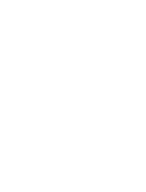

<svg xmlns="http://www.w3.org/2000/svg" viewBox="-189 -780 578 761"><g transform="rotate(30 100.0 -400.0)"><path d="M100 -450Q100 -450 100 -450Q100 -450 100 -450Q100 -450 100 -450Q100 -450 100 -450Q100 -450 100 -450Q100 -450 100 -450Q100 -450 100 -450Q100 -450 100 -450Q100 -450 100 -450Q100 -450 100 -450Q100 -450 100 -450Q100 -450 100 -450ZM100 -350Q100 -350 100 -350Q100 -350 100 -350Q100 -350 100 -350Q100 -350 100 -350Q100 -350 100 -350Q100 -350 100 -350Q100 -350 100 -350Q100 -350 100 -350Q100 -350 100 -350Q100 -350 100 -350Q100 -350 100 -350Q100 -350 100 -350ZM100 -250Q100 -250 100 -250Q100 -250 100 -250Q100 -250 100 -250Q100 -250 100 -250Q100 -250 100 -250Q100 -250 100 -250Q100 -250 100 -250Q100 -250 100 -250Q100 -250 100 -250Q100 -250 100 -250Q100 -250 100 -250Q100 -250 100 -250ZM100 -150Q100 -150 100 -150Q100 -150 100 -150Q100 -150 100 -150Q100 -150 100 -150Q100 -150 100 -150Q100 -150 100 -150Q100 -150 100 -150Q100 -150 100 -150Q100 -150 100 -150Q100 -150 100 -150Q100 -150 100 -150Q100 -150 100 -150ZM100 -50Q100 -50 100 -50Q100 -50 100 -50Q100 -50 100 -50Q100 -50 100 -50Q100 -50 100 -50Q100 -50 100 -50Q100 -50 100 -50Q100 -50 100 -50Q100 -50 100 -50Q100 -50 100 -50Q100 -50 100 -50Q100 -50 100 -50ZM200 -750Q200 -750 200 -750Q200 -750 200 -750Q200 -750 200 -750Q200 -750 200 -750Q200 -750 200 -750Q200 -750 200 -750Q200 -750 200 -750Q200 -750 200 -750Q200 -750 200 -750Q200 -750 200 -750Q200 -750 200 -750Q200 -750 200 -750ZM100 -650Q100 -650 100 -650Q100 -650 100 -650Q100 -650 100 -650Q100 -650 100 -650Q100 -650 100 -650Q100 -650 100 -650Q100 -650 100 -650Q100 -650 100 -650Q100 -650 100 -650Q100 -650 100 -650Q100 -650 100 -650Q100 -650 100 -650Z"/></g></svg>

Font: TINY 5x3
Style: Regular
Weight: 400
Designer: Jack Halten Fahnestock
Foundry: Velvetyne Type Foundry
Version: Version 1.002